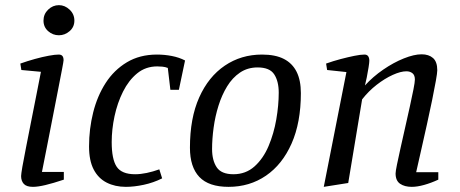

<svg xmlns="http://www.w3.org/2000/svg" viewBox="-20 -717 1786 746"><path d="M108 9Q83 9 72.5 -2.5Q62 -14 62 -33Q62 -40 67 -69.5Q72 -99 81 -143.5Q90 -188 100 -240Q110 -292 120.5 -343.5Q131 -395 139 -438L63 -445L59 -470Q87 -480 116 -488Q145 -496 169.5 -500.5Q194 -505 208 -505Q218 -505 222.5 -499.5Q227 -494 227 -483Q227 -479 221 -447.5Q215 -416 205.5 -367.5Q196 -319 185 -262.5Q174 -206 163 -150Q152 -94 143 -49H228V-19Q186 -5 156.5 2Q127 9 108 9ZM209 -580Q185 -580 167 -596Q149 -612 149 -637Q149 -662 167 -679.5Q185 -697 209 -697Q232 -697 250.5 -679.5Q269 -662 269 -637Q269 -612 250.5 -596Q232 -580 209 -580Z M469 9Q427 9 394.5 -7.5Q362 -24 344 -58.5Q326 -93 326 -148Q326 -216 342 -280Q358 -344 390.5 -394.5Q423 -445 473 -475Q523 -505 590 -505Q619 -505 647.5 -499.5Q676 -494 699 -482L675 -368H642L632 -453Q622 -457 611 -458Q600 -459 591 -459Q546 -459 513 -432Q480 -405 458 -361Q436 -317 425 -265.5Q414 -214 414 -165Q414 -98 433.5 -69Q453 -40 505 -40Q526 -40 550 -45Q574 -50 599 -59L610 -24Q576 -7 538.5 1Q501 9 469 9Z M868 9Q791 9 754.5 -29.5Q718 -68 718 -143Q718 -258 754 -338.5Q790 -419 853.5 -462Q917 -505 998 -505Q1050 -505 1083 -488Q1116 -471 1132.5 -438Q1149 -405 1149 -355Q1149 -241 1113 -159.5Q1077 -78 1013.5 -34.5Q950 9 868 9ZM887 -40Q935 -40 969 -70.5Q1003 -101 1023.5 -149.5Q1044 -198 1053.5 -253Q1063 -308 1063 -357Q1063 -401 1045.5 -428Q1028 -455 981 -455Q942 -455 912.5 -435Q883 -415 862.5 -381.5Q842 -348 829 -306.5Q816 -265 810 -221Q804 -177 804 -138Q804 -94 822 -67Q840 -40 887 -40Z M1238 9 1326 -437 1251 -445 1247 -470Q1275 -480 1303.5 -487.5Q1332 -495 1356.5 -500Q1381 -505 1396 -505Q1406 -505 1410.5 -498.5Q1415 -492 1415 -481Q1415 -474 1412 -455Q1409 -436 1405 -416Q1401 -396 1398 -385Q1429 -419 1469 -446.5Q1509 -474 1549 -490Q1589 -506 1618 -506Q1646 -506 1662.5 -491.5Q1679 -477 1679 -444Q1679 -434 1673.5 -403Q1668 -372 1659 -328Q1650 -284 1639 -234.5Q1628 -185 1617 -136.5Q1606 -88 1597 -48H1683V-19Q1655 -6 1628 1.5Q1601 9 1580 9Q1552 9 1534.5 -3Q1517 -15 1517 -43Q1517 -51 1522.5 -78Q1528 -105 1536.5 -143Q1545 -181 1554.5 -223Q1564 -265 1572.5 -303.5Q1581 -342 1586.5 -370Q1592 -398 1592 -408Q1592 -425 1582.5 -432.5Q1573 -440 1559 -440Q1537 -440 1506 -426Q1475 -412 1443.5 -387.5Q1412 -363 1387 -331L1333 -6Z"/></svg>

Font: Manuale
Style: Italic
Weight: 400
Italic angle: -11°
Designer: Eduardo Tunni / Pablo Cosgaya
Foundry: Eduardo Tunni / Pablo Cosgaya
Version: Version 1.002